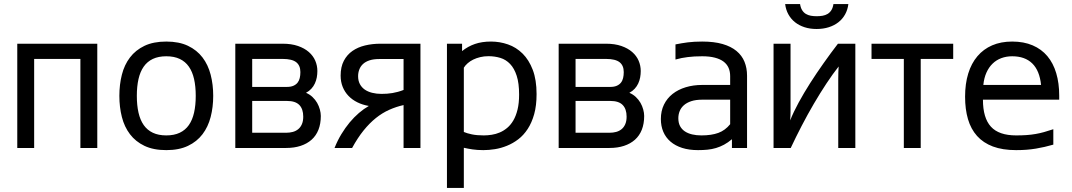

<svg xmlns="http://www.w3.org/2000/svg" viewBox="-20 -736 5332 955"><path d="M65.9 0V-518.6H463.9V0H379.9V-442.9H149.9V0Z M573.7 -259.3Q573.7 -315.4 586.2 -364.5Q598.6 -413.6 626.5 -450.2Q654.3 -486.8 698.7 -508.1Q743.2 -529.3 807.1 -529.3Q870.6 -529.3 915 -508.1Q959.5 -486.8 987.3 -450.2Q1015.1 -413.6 1027.8 -364.5Q1040.5 -315.4 1040.5 -259.3Q1040.5 -203.1 1027.8 -154.1Q1015.1 -105 987.3 -68.4Q959.5 -31.7 915 -10.5Q870.6 10.7 807.1 10.7Q743.2 10.7 698.7 -10.5Q654.3 -31.7 626.5 -68.4Q598.6 -105 586.2 -154.1Q573.7 -203.1 573.7 -259.3ZM660.6 -259.3Q660.6 -212.4 668.9 -175.8Q677.2 -139.2 694.8 -114Q712.4 -88.9 740.2 -75.7Q768.1 -62.5 807.1 -62.5Q846.2 -62.5 874 -75.7Q901.9 -88.9 919.4 -114Q937 -139.2 945.3 -175.8Q953.6 -212.4 953.6 -259.3Q953.6 -306.2 945.3 -342.8Q937 -379.4 919.4 -404.5Q901.9 -429.7 874 -442.9Q846.2 -456.1 807.1 -456.1Q768.1 -456.1 740.2 -442.9Q712.4 -429.7 694.8 -404.5Q677.2 -379.4 668.9 -342.8Q660.6 -306.2 660.6 -259.3Z M1150.4 0V-518.6H1385.7Q1429.7 -518.6 1462.2 -507.3Q1494.6 -496.1 1516.1 -477.3Q1537.6 -458.5 1548.1 -434.1Q1558.6 -409.7 1558.6 -382.8Q1558.6 -366.7 1555.7 -350.8Q1552.7 -335 1546.1 -320.8Q1539.6 -306.6 1528.6 -294.7Q1517.6 -282.7 1502 -274.4Q1520.5 -266.6 1534.4 -253.4Q1548.3 -240.2 1557.4 -224.4Q1566.4 -208.5 1571 -191.4Q1575.7 -174.3 1575.7 -159.2Q1575.7 -120.6 1564 -90.8Q1552.2 -61 1529.8 -41Q1507.3 -21 1475.3 -10.5Q1443.4 0 1403.3 0ZM1403.3 -75.7Q1420.9 -75.7 1436.3 -79.8Q1451.7 -84 1463.1 -93.3Q1474.6 -102.5 1481.4 -117.9Q1488.3 -133.3 1488.3 -155.8Q1488.3 -193.8 1468.8 -213.9Q1449.2 -233.9 1407.7 -233.9H1234.4V-75.7ZM1407.2 -303.7Q1426.3 -303.7 1439.2 -309.3Q1452.1 -314.9 1460 -324.7Q1467.8 -334.5 1470.9 -347.9Q1474.1 -361.3 1474.1 -377.4Q1474.1 -410.2 1453.4 -426.5Q1432.6 -442.9 1385.7 -442.9H1234.4V-303.7Z M1731.4 0H1644Q1658.7 -37.1 1678 -68.8Q1697.3 -100.6 1719.2 -127Q1741.2 -153.3 1765.4 -174.1Q1789.6 -194.8 1814.5 -209Q1783.2 -214.4 1757.6 -227.1Q1731.9 -239.7 1713.4 -259Q1694.8 -278.3 1684.6 -303.7Q1674.3 -329.1 1674.3 -359.9Q1674.3 -403.3 1690.2 -433.6Q1706.1 -463.9 1733.2 -482.7Q1760.3 -501.5 1796.1 -510Q1832 -518.6 1872.6 -518.6H2071.3V0H1987.3V-213.4Q1950.2 -205.1 1915.8 -189.7Q1881.3 -174.3 1849.6 -148.9Q1817.9 -123.5 1788.3 -86.9Q1758.8 -50.3 1731.4 0ZM1987.3 -442.4H1866.2Q1837.9 -442.4 1817.9 -435.8Q1797.9 -429.2 1785.4 -417.5Q1772.9 -405.8 1767.1 -390.1Q1761.2 -374.5 1761.2 -356.9Q1761.2 -334.5 1770 -317.9Q1778.8 -301.3 1794.2 -290.5Q1809.6 -279.8 1831.1 -274.4Q1852.5 -269 1877.4 -269Q1892.1 -269 1905.5 -270Q1918.9 -271 1932.1 -273.2Q1945.3 -275.4 1958.7 -279.1Q1972.2 -282.7 1987.3 -288.6Z M2287.1 -79.6Q2302.7 -72.8 2327.4 -67.6Q2352.1 -62.5 2386.2 -62.5Q2405.3 -62.5 2425.8 -65.7Q2446.3 -68.8 2465.8 -77.1Q2485.4 -85.4 2502.7 -99.9Q2520 -114.3 2533.2 -136.7Q2546.4 -159.2 2554.2 -190.9Q2562 -222.7 2562 -265.6Q2562 -322.3 2550 -359.1Q2538.1 -396 2517.3 -417.7Q2496.6 -439.5 2468.8 -448Q2440.9 -456.5 2409.7 -456.5Q2387.7 -456.5 2368.7 -451.9Q2349.6 -447.3 2334 -439.7Q2318.4 -432.1 2306.4 -421.6Q2294.4 -411.1 2287.1 -399.4ZM2278.3 -518.6V-481.9Q2307.6 -505.4 2342.3 -517.3Q2377 -529.3 2422.4 -529.3Q2465.8 -529.3 2506.6 -515.1Q2547.4 -501 2579.1 -469.7Q2610.8 -438.5 2629.9 -388.7Q2648.9 -338.9 2648.9 -268.1Q2648.9 -210.9 2637 -168.2Q2625 -125.5 2604.7 -94.5Q2584.5 -63.5 2557.9 -43.2Q2531.2 -22.9 2501.7 -11Q2472.2 1 2441.9 5.9Q2411.6 10.7 2384.3 10.7Q2354.5 10.7 2330.1 7.1Q2305.7 3.4 2287.1 -1V198.7H2203.1V-518.6Z M2758.8 0V-518.6H2994.1Q3038.1 -518.6 3070.6 -507.3Q3103 -496.1 3124.5 -477.3Q3146 -458.5 3156.5 -434.1Q3167 -409.7 3167 -382.8Q3167 -366.7 3164.1 -350.8Q3161.1 -335 3154.5 -320.8Q3147.9 -306.6 3137 -294.7Q3126 -282.7 3110.4 -274.4Q3128.9 -266.6 3142.8 -253.4Q3156.7 -240.2 3165.8 -224.4Q3174.8 -208.5 3179.4 -191.4Q3184.1 -174.3 3184.1 -159.2Q3184.1 -120.6 3172.4 -90.8Q3160.6 -61 3138.2 -41Q3115.7 -21 3083.7 -10.5Q3051.8 0 3011.7 0ZM3011.7 -75.7Q3029.3 -75.7 3044.7 -79.8Q3060.1 -84 3071.5 -93.3Q3083 -102.5 3089.8 -117.9Q3096.7 -133.3 3096.7 -155.8Q3096.7 -193.8 3077.1 -213.9Q3057.6 -233.9 3016.1 -233.9H2842.8V-75.7ZM3015.6 -303.7Q3034.7 -303.7 3047.6 -309.3Q3060.5 -314.9 3068.4 -324.7Q3076.2 -334.5 3079.3 -347.9Q3082.5 -361.3 3082.5 -377.4Q3082.5 -410.2 3061.8 -426.5Q3041 -442.9 2994.1 -442.9H2842.8V-303.7Z M3620.6 -43.5Q3601.1 -26.9 3581.5 -16.4Q3562 -5.9 3541.5 0.2Q3521 6.3 3499 8.5Q3477.1 10.7 3452.1 10.7Q3407.7 10.7 3373.3 -0.2Q3338.9 -11.2 3315.2 -31.5Q3291.5 -51.8 3279.3 -80.3Q3267.1 -108.9 3267.1 -144Q3267.1 -184.1 3282.5 -215.6Q3297.9 -247.1 3325.4 -268.8Q3353 -290.5 3390.6 -302Q3428.2 -313.5 3472.7 -313.5H3611.8V-357.4Q3611.8 -380.4 3603.8 -398.7Q3595.7 -417 3578.9 -429.7Q3562 -442.4 3535.6 -449.2Q3509.3 -456.1 3472.7 -456.1Q3451.7 -456.1 3434.1 -455.1Q3416.5 -454.1 3400.9 -452.1Q3385.3 -450.2 3370.4 -447.3Q3355.5 -444.3 3339.8 -439.9V-515.1Q3355.5 -518.1 3370.6 -520.8Q3385.7 -523.4 3401.6 -525.4Q3417.5 -527.3 3434.8 -528.3Q3452.1 -529.3 3472.7 -529.3Q3531.7 -529.3 3574 -517.1Q3616.2 -504.9 3643.3 -482.4Q3670.4 -460 3683.1 -428.7Q3695.8 -397.5 3695.8 -359.4V0H3620.6ZM3611.8 -240.2H3472.7Q3440.9 -240.2 3418.2 -232.7Q3395.5 -225.1 3381.3 -212.4Q3367.2 -199.7 3360.6 -183.1Q3354 -166.5 3354 -147.9Q3354 -125 3362.5 -108.9Q3371.1 -92.8 3386.5 -82.5Q3401.9 -72.3 3422.9 -67.4Q3443.8 -62.5 3468.8 -62.5Q3519 -62.5 3553 -75Q3586.9 -87.4 3611.8 -118.2Z M3912.1 -518.6V-179.2Q3912.1 -169.4 3911.6 -158.9Q3911.1 -148.4 3910.2 -137.2Q3926.8 -178.7 3952.4 -225.8Q3978 -272.9 4009.5 -322.3Q4041 -371.6 4076.4 -421.6Q4111.8 -471.7 4147.9 -518.6H4234.4V0H4149.4V-343.8Q4149.4 -363.8 4149.9 -377.4Q4150.4 -391.1 4151.4 -405.3Q4122.1 -368.2 4090.6 -320.6Q4059.1 -272.9 4028.1 -220Q3997.1 -167 3967.8 -110.6Q3938.5 -54.2 3913.1 0H3827.6V-518.6ZM4042.5 -655.3Q4057.6 -655.3 4071.5 -657.7Q4085.4 -660.2 4096.4 -666.7Q4107.4 -673.3 4115 -685.1Q4122.6 -696.8 4125.5 -715.8H4199.7Q4196.3 -687.5 4183.6 -664.6Q4170.9 -641.6 4150.4 -625.5Q4129.9 -609.4 4102.3 -600.6Q4074.7 -591.8 4041.5 -591.8Q4008.8 -591.8 3981.7 -600.6Q3954.6 -609.4 3934.3 -625.5Q3914.1 -641.6 3901.4 -664.6Q3888.7 -687.5 3885.3 -715.8H3959.5Q3962.4 -696.8 3970 -685.1Q3977.5 -673.3 3988.5 -666.7Q3999.5 -660.2 4013.2 -657.7Q4026.9 -655.3 4042.5 -655.3Z M4475.6 0V-442.9H4314.9V-518.6H4721.2V-442.9H4559.6V0Z M5219.2 -16.6Q5197.3 -10.3 5176 -5.4Q5154.8 -0.5 5132.6 3.2Q5110.4 6.8 5086.2 8.8Q5062 10.7 5034.2 10.7Q4966.8 10.7 4918.7 -7.3Q4870.6 -25.4 4839.8 -59.8Q4809.1 -94.2 4794.7 -143.3Q4780.3 -192.4 4780.3 -254.9Q4780.3 -319.3 4795.9 -370.1Q4811.5 -420.9 4841.6 -456.3Q4871.6 -491.7 4915 -510.5Q4958.5 -529.3 5014.6 -529.3Q5072.3 -529.3 5116.2 -510.5Q5160.2 -491.7 5189.5 -456.8Q5218.8 -421.9 5233.6 -372.1Q5248.5 -322.3 5248.5 -260.3V-240.2H4869.1Q4869.1 -149.4 4908.7 -106Q4948.2 -62.5 5034.2 -62.5Q5063.5 -62.5 5086.9 -64.2Q5110.4 -65.9 5131.3 -69.6Q5152.3 -73.2 5173.3 -79.1Q5194.3 -85 5219.2 -93.3ZM5158.2 -313.5Q5150.9 -384.8 5114.5 -420.4Q5078.1 -456.1 5014.6 -456.1Q4985.4 -456.1 4960.4 -446.8Q4935.5 -437.5 4917 -419.4Q4898.4 -401.4 4886.5 -374.8Q4874.5 -348.1 4871.1 -313.5Z"/></svg>

Font: Arian AMU
Style: Regular
Weight: 400
Designer: Ruben Hakobyan (Tarumian)
Foundry: Ruben Hakobyan (Tarumian)
Version: Version 4.003